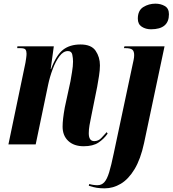

<svg xmlns="http://www.w3.org/2000/svg" viewBox="-20 -789 943 1049"><path d="M437 10Q384 10 353 -19Q322 -48 322 -97Q322 -117 325 -143Q328 -169 334 -202L365 -345Q368 -363 373.5 -395.5Q379 -428 379 -453Q379 -471 375 -490.5Q371 -510 351 -510Q326 -510 305 -482Q284 -454 268 -411.5Q252 -369 243 -326L175 0H26L119 -446Q121 -458 123 -472Q125 -486 125 -496Q125 -510 119.5 -518Q114 -526 90 -526H74L75 -536H274L257 -412H259Q288 -489 325 -517.5Q362 -546 420 -546Q479 -546 502.5 -511.5Q526 -477 526 -432Q526 -406 521 -374.5Q516 -343 511 -315L479 -156Q473 -128 469 -104.5Q465 -81 465 -61Q465 -18 495 -18Q518 -18 534 -35.5Q550 -53 563 -67L568 -59Q548 -30 518 -10Q488 10 437 10ZM805 -629Q776 -629 754.5 -643Q733 -657 733 -687Q733 -732 763 -750.5Q793 -769 829 -769Q858 -769 880.5 -756Q903 -743 903 -711Q903 -629 805 -629ZM552 240Q527 240 508.5 237Q490 234 465 226L468 216Q475 219 488.5 221Q502 223 512 223Q535 223 550 206.5Q565 190 576.5 152Q588 114 601 51L703 -429Q707 -447 710 -461.5Q713 -476 713 -488Q713 -509 703 -517.5Q693 -526 664 -526H657L660 -536H879L767 -7Q748 81 715 135.5Q682 190 640 215Q598 240 552 240Z"/></svg>

Font: Noto Serif Display ExtraCondensed ExtraBold
Style: Italic
Weight: 800
Width: 2
Italic angle: -12°
Designer: Monotype Design Team
Foundry: Monotype Imaging Inc.
Version: Version 2.009